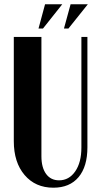

<svg xmlns="http://www.w3.org/2000/svg" viewBox="-20 -873 471 903"><path d="M301.8 -738.8H280.8L312 -853H393.1ZM182.1 -738.8H161.1L191.9 -853H272.9ZM44.9 -699.2H174.8V-138.2Q174.8 -85 196.8 -54.9Q218.8 -24.9 257.8 -24.9Q304.7 -24.9 333.7 -66.9Q362.8 -108.9 362.8 -179.2V-699.2H391.1V-180.2Q391.1 -89.4 349.4 -39.8Q307.6 9.8 231 9.8Q146.5 9.8 95.7 -49.8Q44.9 -109.4 44.9 -209Z"/></svg>

Font: Moniqa Black Heading
Style: Regular
Weight: 900
Designer: Rajesh Rajput
Foundry: Rajesh Rajput
Version: Version 1.000